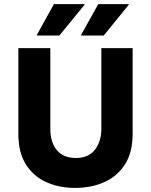

<svg xmlns="http://www.w3.org/2000/svg" viewBox="-20 -911 740 941"><path d="M347.5 10Q270.8 10 207.9 -17.9Q145 -45.8 107.5 -104.2Q70 -162.5 70 -255V-675H226.7V-280Q226.7 -213.3 258.8 -175Q290.8 -136.7 351.7 -136.7Q414.2 -136.7 445.4 -177.5Q476.7 -218.3 476.7 -279.2V-675H630V-253.3Q630 -165 593.3 -106.7Q556.7 -48.3 492.9 -19.2Q429.2 10 347.5 10ZM377.5 -736.7V-740L461.7 -890.8H610.8V-887.5L488.3 -736.7ZM160.8 -736.7V-740L244.2 -890.8H394.2V-887.5L270.8 -736.7Z"/></svg>

Font: Funnel Sans ExtraBold
Style: Regular
Weight: 800
Version: Version 1.000; Beta; Release 5; Build 24; ttfautohint (v1.8.